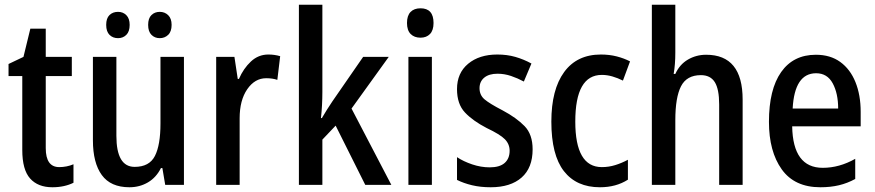

<svg xmlns="http://www.w3.org/2000/svg" viewBox="-20 -780 3692 810"><path d="M230 -75Q245 -75 260.5 -78Q276 -81 290 -87V-9Q272 0 249.5 5Q227 10 201 10Q140 10 107 -27Q74 -64 74 -147V-459H16V-510L79 -540L108 -659H173V-540H283V-459H173V-155Q173 -75 230 -75Z M756 -540V0H677L665 -71H659Q639 -31 604 -10.5Q569 10 526 10Q447 10 409.5 -41.5Q372 -93 372 -188V-540H471V-207Q471 -76 548 -76Q610 -76 633.5 -122Q657 -168 657 -259V-540ZM428 -675Q428 -703 442 -716.5Q456 -730 478 -730Q499 -730 513 -716Q527 -702 527 -675Q527 -647 513 -633Q499 -619 478 -619Q456 -619 442 -633Q428 -647 428 -675ZM605 -675Q605 -703 619 -716.5Q633 -730 654 -730Q675 -730 689.5 -716Q704 -702 704 -675Q704 -647 689.5 -633Q675 -619 654 -619Q633 -619 619 -633Q605 -647 605 -675Z M1112 -550Q1138 -550 1162 -543L1150 -443Q1130 -450 1103 -450Q1055 -450 1023 -403.5Q991 -357 991 -281V0H892V-540H969L983 -447H988Q1007 -491 1038.5 -520.5Q1070 -550 1112 -550Z M1340 -392Q1340 -365 1338.5 -336.5Q1337 -308 1334 -282H1338Q1347 -298 1359.5 -317.5Q1372 -337 1382 -352L1512 -540H1620L1463 -322L1631 0H1521L1396 -250L1340 -191V0H1241V-760H1340Z M1754 -745Q1809 -745 1809 -683Q1809 -652 1794 -636.5Q1779 -621 1754 -621Q1728 -621 1712.5 -636.5Q1697 -652 1697 -683Q1697 -714 1712 -729.5Q1727 -745 1754 -745ZM1802 -540V0H1703V-540Z M2227 -150Q2227 -72 2180.5 -31Q2134 10 2050 10Q2007 10 1971.5 1.5Q1936 -7 1908 -21V-117Q1935 -99 1972 -86.5Q2009 -74 2046 -74Q2088 -74 2109 -92.5Q2130 -111 2130 -144Q2130 -172 2110 -192.5Q2090 -213 2033 -240Q1975 -270 1941.5 -305.5Q1908 -341 1908 -404Q1908 -472 1955 -511Q2002 -550 2078 -550Q2119 -550 2154 -540Q2189 -530 2222 -512L2190 -436Q2164 -450 2136 -459.5Q2108 -469 2079 -469Q2043 -469 2023 -452.5Q2003 -436 2003 -408Q2003 -379 2024 -361Q2045 -343 2101 -314Q2159 -283 2193 -248Q2227 -213 2227 -150Z M2511 10Q2412 10 2359 -58Q2306 -126 2306 -267Q2306 -402 2360 -476Q2414 -550 2515 -550Q2551 -550 2582 -542Q2613 -534 2638 -521L2608 -440Q2586 -451 2563.5 -457.5Q2541 -464 2519 -464Q2407 -464 2407 -267Q2407 -75 2519 -75Q2548 -75 2575.5 -83.5Q2603 -92 2629 -106V-22Q2579 10 2511 10Z M2829 -558Q2829 -508 2822 -468H2829Q2847 -508 2882 -528.5Q2917 -549 2959 -549Q3113 -549 3113 -360V0H3014V-339Q3014 -404 2995.5 -433.5Q2977 -463 2937 -463Q2877 -463 2853 -416Q2829 -369 2829 -273V0H2730V-760H2829Z M3422 -549Q3483 -549 3525 -518.5Q3567 -488 3589 -433.5Q3611 -379 3611 -308V-247H3322Q3325 -72 3451 -72Q3521 -72 3588 -110V-25Q3555 -7 3519.5 1.5Q3484 10 3441 10Q3332 10 3278 -65.5Q3224 -141 3224 -266Q3224 -403 3275.5 -476Q3327 -549 3422 -549ZM3423 -471Q3332 -471 3324 -322H3516Q3516 -386 3493 -428.5Q3470 -471 3423 -471Z"/></svg>

Font: Noto Sans Lao UI Cond Med
Style: Regular
Weight: 500
Width: 3
Designer: Monotype Design Team
Foundry: Monotype Imaging Inc.
Version: Version 2.000; ttfautohint (v1.8.4.7-5d5b)